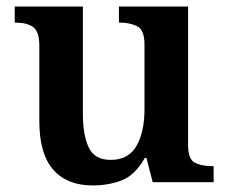

<svg xmlns="http://www.w3.org/2000/svg" viewBox="-20 -556 696 586"><path d="M263 10Q185 10 142.5 -38Q100 -86 100 -187V-417Q100 -460 81 -473.5Q62 -487 27 -487H25V-536H233V-208Q233 -143 251 -105.5Q269 -68 318 -68Q372 -68 396.5 -110.5Q421 -153 421 -223V-420Q421 -465 398.5 -476Q376 -487 346 -487H343V-536H554V-114Q554 -70 574.5 -59.5Q595 -49 626 -49H632V0H446L427 -74H422Q392 -21 351.5 -5.5Q311 10 263 10Z"/></svg>

Font: Noto Serif Tibetan SemiBold
Style: Regular
Weight: 600
Designer: Monotype Design Team
Foundry: Monotype Imaging Inc.
Version: Version 2.103; ttfautohint (v1.8.4.7-5d5b)